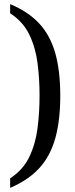

<svg xmlns="http://www.w3.org/2000/svg" viewBox="-20 -779 363 927"><path d="M29 82Q92 41 122 -22.5Q152 -86 161.5 -162Q171 -238 171 -317Q171 -397 161.5 -472.5Q152 -548 122 -611Q92 -674 29 -715V-759Q116 -723 169 -666Q222 -609 246.5 -523.5Q271 -438 271 -317Q271 -196 246.5 -110Q222 -24 169 33.5Q116 91 29 128Z"/></svg>

Font: Noto Serif Myanmar SemiCondensed
Style: Regular
Weight: 400
Width: 4
Designer: Ben Mitchell and the Monotype Design Team
Foundry: Monotype Imaging Inc.
Version: Version 2.106; ttfautohint (v1.8.4.7-5d5b)